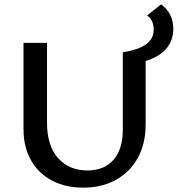

<svg xmlns="http://www.w3.org/2000/svg" viewBox="-20 -855 816 882"><path d="M649 -575V-283Q649 -196 613.5 -130.5Q578 -65 513 -29Q448 7 362 7Q280 7 218 -26Q156 -59 122 -119.5Q88 -180 88 -261V-658H196V-292Q196 -185 247 -128.5Q298 -72 381 -72Q459 -72 501.5 -121Q544 -170 544 -257V-615Q612 -625 649 -650Q686 -675 686 -720Q686 -762 656 -784L720 -835Q776 -794 776 -723Q776 -668 743 -630.5Q710 -593 649 -575Z"/></svg>

Font: Ysabeau Infant Semibold
Style: Regular
Weight: 600
Designer: Christian Thalmann (Catharsis Fonts)
Version: Version 0.003